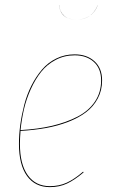

<svg xmlns="http://www.w3.org/2000/svg" viewBox="-20 -747 462 776"><path d="M289.1 -667.5Q225.6 -667.5 218.3 -726.6L218.8 -726.1Q221.7 -698.7 239.3 -683.1Q256.8 -667.5 289.1 -667.5Q351.1 -667.5 375 -726.1L375.5 -726.6Q364.3 -697.3 341.8 -682.4Q319.3 -667.5 289.1 -667.5ZM392.6 -421.9Q392.6 -381.8 375.2 -349.1Q357.9 -316.4 328.1 -293.7Q298.3 -271 256.1 -254.6Q213.9 -238.3 166.3 -229.7Q118.7 -221.2 63 -217.8Q60.5 -187.5 60.5 -166Q60.5 -83 92.3 -38.8Q124 5.4 181.6 5.4Q219.2 5.4 250 -8.8Q280.8 -22.9 315.9 -53.2L317.9 -50.3Q281.7 -19.5 250.7 -5.1Q219.7 9.3 181.6 9.3Q122.1 9.3 89.4 -35.6Q56.6 -80.6 56.6 -165.5Q56.6 -203.6 62 -243.2Q67.4 -282.7 78.1 -324Q88.9 -365.2 107.2 -401.4Q125.5 -437.5 149.7 -465.8Q173.8 -494.1 207.8 -510.7Q241.7 -527.3 281.7 -527.3Q331.1 -527.3 361.8 -499.5Q392.6 -471.7 392.6 -421.9ZM281.7 -523.4Q240.2 -523.4 205.3 -505.1Q170.4 -486.8 146.5 -456.8Q122.6 -426.8 104.5 -386.7Q86.4 -346.7 76.9 -305.7Q67.4 -264.6 63 -221.2Q132.8 -225.1 190.2 -238.5Q247.6 -252 293 -275.4Q338.4 -298.8 363.5 -336.2Q388.7 -373.5 388.7 -421.9Q388.7 -470.2 359.1 -496.8Q329.6 -523.4 281.7 -523.4Z"/></svg>

Font: Fira Sans Compressed Four
Style: Italic
Weight: 100
Width: 3
Italic angle: -8°
Designer: Carrois Corporate & Edenspiekermann AG
Foundry: Carrois Corporate GbR & Edenspiekermann AG
Version: Version 4.203;PS 004.203;hotconv 1.0.88;makeotf.lib2.5.64775